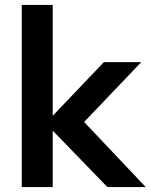

<svg xmlns="http://www.w3.org/2000/svg" viewBox="-20 -756 609 776"><path d="M68 0V-736H193V-290H195L400 -505H551L320 -263L569 0H414L195 -226H193V0Z"/></svg>

Font: MulishBold
Style: Bold
Weight: 700
Designer: Vernon Adams
Foundry: Vernon Adams
Version: Version 3.602; ttfautohint (v1.8.3)